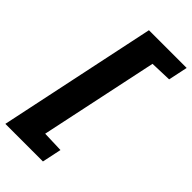

<svg xmlns="http://www.w3.org/2000/svg" viewBox="-289 -807 1022 1022"><g transform="rotate(45 222.0 -296.5)"><path d="M-14 150 174 -743H458L435 -634L314 -630L173 37L292 41L269 150Z"/></g></svg>

Font: Saira Thin ExtraBold
Style: Italic
Weight: 800
Italic angle: -12°
Version: Version 1.101